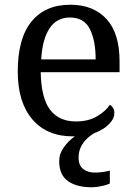

<svg xmlns="http://www.w3.org/2000/svg" viewBox="-20 -566 575 811"><path d="M367 225Q303 225 266.5 198.5Q230 172 230 115Q230 83 250 55.5Q270 28 296 10Q294 10 291.5 10Q289 10 287 10Q178 10 116.5 -62Q55 -134 55 -264Q55 -404 113 -475Q171 -546 277 -546Q374 -546 429.5 -486Q485 -426 485 -307V-261H152Q154 -152 191.5 -102.5Q229 -53 301 -53Q353 -53 389.5 -74.5Q426 -96 444 -123Q451 -120 457 -111Q463 -102 463 -89Q463 -69 449 -51.5Q435 -34 416 -22Q397 -10 381 -5Q364 4 348 19Q332 34 322 54Q312 74 312 100Q312 133 331.5 148Q351 163 381 163Q395 163 410.5 161Q426 159 444 155V209Q434 214 420 217.5Q406 221 392 223Q378 225 367 225ZM384 -315Q384 -395 359.5 -443.5Q335 -492 275 -492Q220 -492 189.5 -446.5Q159 -401 154 -315Z"/></svg>

Font: Noto Serif Tamil
Style: Italic
Weight: 400
Italic angle: -12°
Designer: Indian Type Foundry, Tom Grace, and the Monotype Design Team
Foundry: Monotype Imaging Inc.
Version: Version 2.003